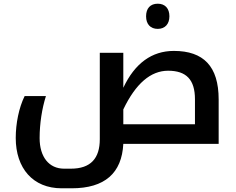

<svg xmlns="http://www.w3.org/2000/svg" viewBox="-20 -777 1276 1037"><path d="M832 -621C871 -621 895 -647 895 -689C895 -731 872 -757 832 -757C792 -757 769 -732 769 -689C769 -646 793 -621 832 -621ZM313 240H367C546 240 638 158 646 0H1161V-240C1161 -419 1079 -502 919 -502C800 -502 708 -435 646 -303V-492H519V-25C519 78 470 134 363 134H326C245 134 194 71 194 -31C194 -110 207 -192 228 -258H113C82 -195 65 -110 65 -32C65 132 158 240 313 240ZM1033 -106H646V-186C713 -326 794 -395 888 -395C986 -395 1033 -347 1033 -241Z"/></svg>

Font: Noto Kufi Arabic SemiBold
Style: Regular
Weight: 600
Designer: Monotype Design Team, David Williams, Khaled Hosny
Foundry: Google LLC
Version: Version 2.109